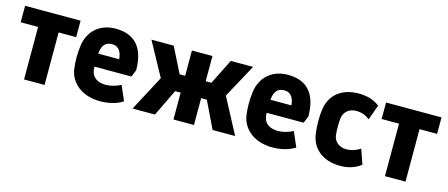

<svg xmlns="http://www.w3.org/2000/svg" viewBox="-41 -943 3205 1374"><g transform="rotate(15 1562.0 -255.5)"><path d="M149 0H301V-389H431V-511H20V-389H149Z M714 10C773 10 836 -4 881 -34L833 -144C802 -125 756 -114 723 -114C672 -114 619 -133 613 -202C613 -208 612 -213 612 -219H886L907 -271C907 -433 835 -521 690 -521C566 -521 491 -442 477 -338C473 -305 471 -277 471 -249C471 -221 473 -195 477 -163C493 -64 580 10 714 10ZM614 -316C619 -373 640 -407 692 -407C749 -407 765 -362 769 -316Z M953 0H1119L1215 -199H1256V0H1408V-199H1450L1546 0H1713L1574 -262L1709 -511H1544L1450 -324H1408V-511H1256V-324H1215L1121 -511H956L1092 -262Z M1990 10C2049 10 2112 -4 2157 -34L2109 -144C2078 -125 2032 -114 1999 -114C1948 -114 1895 -133 1889 -202C1889 -208 1888 -213 1888 -219H2162L2183 -271C2183 -433 2111 -521 1966 -521C1842 -521 1767 -442 1753 -338C1749 -305 1747 -277 1747 -249C1747 -221 1749 -195 1753 -163C1769 -64 1856 10 1990 10ZM1890 -316C1895 -373 1916 -407 1968 -407C2025 -407 2041 -362 2045 -316Z M2494 12C2548 12 2601 -2 2646 -37L2608 -146C2571 -123 2539 -114 2504 -114C2451 -114 2412 -149 2408 -194C2404 -238 2404 -274 2408 -316C2413 -364 2451 -398 2503 -398C2546 -398 2575 -386 2605 -363L2645 -474C2609 -505 2555 -523 2491 -523C2357 -523 2280 -449 2266 -346C2261 -313 2260 -285 2260 -257C2260 -229 2262 -198 2266 -166C2279 -65 2357 12 2494 12Z M2823 0H2975V-389H3105V-511H2694V-389H2823Z"/></g></svg>

Font: Finlandica
Style: Bold
Weight: 700
Designer: Niklas Ekholm, Juho Hiilivirta, Jaakko Suomalainen
Foundry: Helsinki Type Studio
Version: Version 2.000;Glyphs 3.2 (3202)